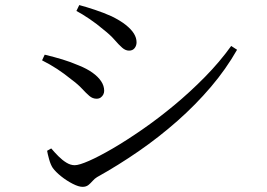

<svg xmlns="http://www.w3.org/2000/svg" viewBox="-20 -733 1040 749"><path d="M278.1 -690.3 289.2 -713.2Q317 -705.8 350 -694.8Q383.1 -683.9 415.3 -669.5Q449.5 -652.7 470.7 -635.8Q491.8 -618.9 502.3 -602.2Q512.7 -585.5 512.7 -567.9Q512.7 -554.9 505.1 -545.2Q497.5 -535.5 483.5 -535.5Q469.5 -535.5 456.5 -547Q443.4 -558.5 426.7 -577.8Q410 -597.1 383 -618.1Q357.5 -640 328.4 -659.6Q299.4 -679.1 278.1 -690.3ZM881.9 -553.7 904.8 -538.9Q861.9 -463.5 802.7 -393.9Q743.5 -324.3 671.9 -261.1Q600.2 -197.8 520.7 -142.9Q441.2 -88 358.6 -42Q349.1 -36.3 341.1 -27Q333.1 -17.8 324.4 -10.9Q315.6 -4.1 302.1 -4.1Q286.8 -4.1 263.4 -16.1Q239.9 -28.1 218.6 -45.1Q197.4 -62.1 185.9 -77.8Q177.4 -90.5 171.4 -112.3Q165.4 -134 163.8 -144.8L179.8 -154Q193.5 -137.9 208.4 -123Q223.3 -108.1 239.4 -98.3Q255.4 -88.5 271.6 -88.5Q288.5 -88.5 327.5 -105.6Q366.6 -122.8 419.8 -153.8Q473.1 -184.9 534.8 -227.6Q596.4 -270.2 659.3 -322.3Q722.1 -374.4 779.5 -432.8Q836.9 -491.1 881.9 -553.7ZM144.1 -497.6 154.4 -519.7Q192.4 -510.5 223.3 -501.2Q254.1 -491.9 287.6 -477.6Q318.7 -465.2 340.7 -449.5Q362.7 -433.8 374.5 -416.1Q386.4 -398.4 386.4 -378.8Q386.4 -371.1 382.9 -364.2Q379.4 -357.3 372.9 -352.6Q366.4 -347.9 356.7 -347.9Q341.4 -347.9 328.7 -358.7Q316 -369.6 300.3 -386.6Q284.6 -403.7 258.4 -423.1Q230.1 -446.1 202.9 -463.9Q175.7 -481.7 144.1 -497.6Z"/></svg>

Font: Early Summer Mincho VF
Style: Regular
Weight: 250
Designer: GuiWonder
Version: Version 1.002